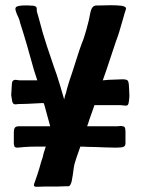

<svg xmlns="http://www.w3.org/2000/svg" viewBox="-20 -713 540 736"><path d="M110 -3Q110 -6 111 -9Q112 -12 113 -14Q115 -19 123.5 -44.5Q132 -70 137 -90L144 -111Q145 -120 154 -147L156 -151H116Q96 -151 74.5 -149.5Q53 -148 47 -147Q38 -147 35.5 -151.5Q33 -156 33 -164V-205Q33 -218 37 -223.5Q41 -229 53 -229H172Q172 -232 170 -238L162 -267Q153 -302 150 -311L147 -318H144Q76 -314 47 -314Q44 -313 40 -313Q32 -313 29 -318.5Q26 -324 25 -336Q23 -346 23 -351Q23 -357 24 -365Q25 -373 25 -383Q25 -397 28.5 -402Q32 -407 40 -407Q43 -407 55 -405H123L110 -445Q83 -545 57 -626Q54 -641 45 -658Q44 -661 41.5 -668Q39 -675 39 -679Q39 -686 46 -688.5Q53 -691 66 -692Q80 -693 109 -691Q117 -689 119 -686Q121 -683 121 -678.5Q121 -674 121 -670Q123 -664 128.5 -644Q134 -624 144 -587Q155 -549 187 -456Q195 -436 212 -380Q211 -383 226 -332Q229 -348 233 -357Q235 -368 245 -400L258 -439Q266 -463 275.5 -493.5Q285 -524 294 -548Q301 -563 311.5 -600.5Q322 -638 326 -663Q330 -681 336 -686.5Q342 -692 350 -692H360L406 -693Q427 -693 445 -691Q463 -688 463 -681Q463 -678 461 -672Q459 -668 452 -642Q434 -577 425 -556Q425 -556 409 -508Q396 -468 388 -445L374 -405L396 -407L449 -409Q464 -409 468.5 -405Q473 -401 474 -387Q474 -380 475 -370Q476 -360 476 -347Q476 -338 474 -324Q473 -315 470.5 -311.5Q468 -308 462 -308Q457 -308 451 -309Q445 -310 436 -310H342L338 -298L322 -253Q320 -245 314 -229H431L441 -230Q455 -230 458 -225Q461 -220 461 -209V-164Q461 -154 454 -150.5Q447 -147 424 -147L382 -148Q340 -150 315 -150Q304 -151 288 -151Q269 -98 268 -92Q263 -79 259 -42L255 -19Q250 2 241 1H231L201 2H155L120 3Q110 3 110 -3Z"/></svg>

Font: Barriecito
Style: Regular
Weight: 400
Designer: Pablo Cosgaya & Sergio Jiménez
Foundry: Pablo Cosgaya & Sergio Jiménez
Version: Version 1.001